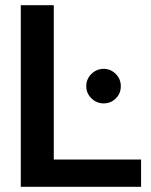

<svg xmlns="http://www.w3.org/2000/svg" viewBox="-20 -719 583 739"><path d="M60 -699H187V-105H523V0H60ZM312 -387Q312 -415 332 -434.5Q352 -454 379 -454Q406 -454 425.5 -434.5Q445 -415 445 -387Q445 -359 425.5 -340Q406 -321 379 -321Q352 -321 332 -340.5Q312 -360 312 -387Z"/></svg>

Font: Prompt Medium
Style: Regular
Weight: 500
Designer: Katatrad Team
Foundry: CadsonDemak
Version: Version 1.001